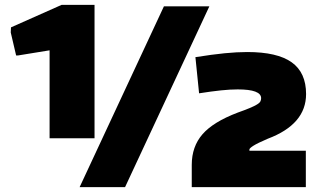

<svg xmlns="http://www.w3.org/2000/svg" viewBox="-20 -766 1317 786"><path d="M765 -91Q765 -166 809 -216.5Q853 -267 953 -305Q984 -316 1003 -324Q1022 -332 1032.5 -338.5Q1043 -345 1046 -351Q1049 -357 1049 -364Q1049 -400 953 -400Q922 -400 884 -396Q846 -392 795 -384L780 -532Q849 -543 899.5 -548Q950 -553 992 -553Q1115 -553 1174 -511Q1233 -469 1233 -381Q1233 -257 1076 -198Q1034 -180 1017.5 -169.5Q1001 -159 1001 -154V-149H1232V0H765ZM651 -740H837L492 0H306ZM183 -560 54 -539H46L24 -633L25 -654L232 -746H367V-200H183Z"/></svg>

Font: Encode Sans Normal
Style: Black
Weight: 900
Designer: Pablo Impallari, Andres Torresi
Foundry: Pablo Impallari, Andres Torresi
Version: Version 1.000; ttfautohint (v1.00) -l 8 -r 50 -G 200 -x 14 -